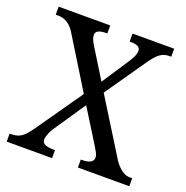

<svg xmlns="http://www.w3.org/2000/svg" viewBox="-128 -831 916 948"><g transform="rotate(20 330.0 -357.0)"><path d="M465.8 -643.1C465.8 -625 456.1 -605 440.9 -582L346.2 -438L255.9 -584C233.9 -618.7 231.9 -629.4 231.9 -643.1C231.9 -659.2 243.2 -671.9 289.1 -671.9H292V-713.9H21V-671.9H34.2C64 -671.9 96.2 -657.7 120.1 -619.1L285.2 -351.1L118.2 -111.8C82 -60.1 62 -42 14.2 -42H7.8V0H246.1V-42H243.2C198.7 -42 178.2 -50.3 178.2 -73.2C178.2 -94.2 192.9 -122.6 204.1 -139.2L314.9 -303.2L414.1 -144C441.4 -99.6 446.8 -90.3 446.8 -75.2C446.8 -53.2 426.8 -42 387.2 -42H381.8V0H651.9V-42H639.2C613.8 -42 588.4 -56.2 559.1 -95.2L375 -391.1L520 -600.1C557.6 -654.8 580.6 -671.9 619.1 -671.9H627.9V-713.9H409.2V-671.9H412.1C442.9 -671.9 465.8 -666.5 465.8 -643.1Z"/></g></svg>

Font: Gandom
Style: Regular
Weight: 400
Foundry: DejaVu fonts team - Redesigned by Saber Rastikerdar - Based on Samim Font
Version: Version 0.8